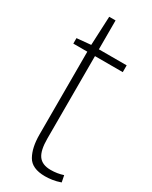

<svg xmlns="http://www.w3.org/2000/svg" viewBox="-180 -707 602 760"><g transform="rotate(30 121.5 -327.0)"><path d="M173 10Q113 10 92.5 -26.5Q72 -63 72 -122V-501H8V-526L72 -532L78 -664H107V-532H234V-501H107V-124Q107 -70 124 -46.5Q141 -23 180 -23Q210 -23 237 -32L243 -2Q223 5 205.5 7.5Q188 10 173 10Z"/></g></svg>

Font: Georama Condensed ExtraLight
Style: Regular
Weight: 200
Width: 3
Designer: Jean-Baptiste Levee
Foundry: Production Type
Version: Version 1.000